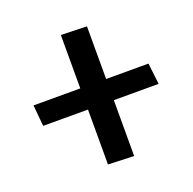

<svg xmlns="http://www.w3.org/2000/svg" viewBox="-100 -635 737 733"><g transform="rotate(-20 268.5 -269.0)"><path d="M497 -317H325V-531L220 -534V-317H30L38 -231H220V-8L325 -4V-231H507Z"/></g></svg>

Font: Catamaran SemiBold
Style: Regular
Weight: 600
Designer: Pria Ravichandran
Version: Version 2.000